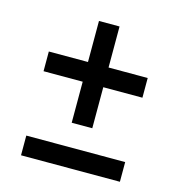

<svg xmlns="http://www.w3.org/2000/svg" viewBox="-90 -659 693 739"><g transform="rotate(15 256.0 -289.5)"><path d="M215 -172V-335.5H59V-414H215V-577.5H297V-414H453V-335.5H297V-172ZM59 -0.5V-79H453V-0.5Z"/></g></svg>

Font: Encode Sans Condensed Medium
Style: Regular
Weight: 500
Width: 3
Designer: Multiple Designers
Foundry: Impallari Type
Version: Version 2.000